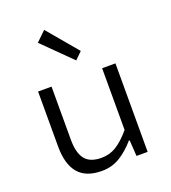

<svg xmlns="http://www.w3.org/2000/svg" viewBox="-155 -972 976 1099"><g transform="rotate(-20 333.5 -423.0)"><path d="M276.9 13.2Q180.2 13.2 134 -41.7Q87.9 -96.7 87.9 -204.1V-539.1H169.9V-214.8Q169.9 -135.7 200.2 -96.9Q230.5 -58.1 300.8 -58.1Q349.6 -58.1 390.1 -82.8Q430.7 -107.4 478 -163.1V-539.1H559.1V0H491.2L484.9 -97.2H480Q438 -48.3 388.7 -17.6Q339.4 13.2 276.9 13.2ZM354 -631.8 182.1 -801.8 241.2 -858.9 397 -673.8Z"/></g></svg>

Font: Shanggu Mono N
Style: Regular
Weight: 350
Designer: GuiWonder
Version: Version 1.021